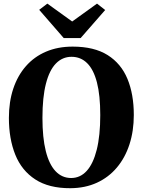

<svg xmlns="http://www.w3.org/2000/svg" viewBox="-20 -1004 770 1036"><path d="M360 11.5Q244 12 170.5 -35.8Q97 -83.5 62.5 -169.2Q28 -255 28 -367.5Q28 -454.5 51.5 -525.2Q75 -596 119.8 -647Q164.5 -698 228.2 -725.2Q292 -752.5 372 -752.5Q488 -752.5 560.8 -706.8Q633.5 -661 667.8 -578.2Q702 -495.5 702 -383.5Q702 -297 678.5 -224.8Q655 -152.5 610.5 -99.8Q566 -47 502.8 -18Q439.5 11 360 11.5ZM364 -43.5Q413 -43.5 448 -82Q483 -120.5 502 -196.2Q521 -272 521 -383Q521 -490 503 -559.5Q485 -629 450.2 -663.2Q415.5 -697.5 366 -697.5Q317 -697.5 281.8 -661.5Q246.5 -625.5 227.8 -552.2Q209 -479 209 -368Q209 -261 227 -189Q245 -117 279.8 -80.2Q314.5 -43.5 364 -43.5ZM324 -798.5 191.5 -951 235.5 -984.5 369.5 -888 503.5 -984.5 547.5 -950 415 -798.5Z"/></svg>

Font: Merriweather 48pt ExtraBold
Style: Regular
Weight: 800
Version: Version 2.100